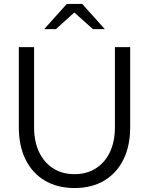

<svg xmlns="http://www.w3.org/2000/svg" viewBox="-20 -938 752 969"><path d="M356 11Q270 11 206.5 -26.5Q143 -64 109 -133Q75 -202 75 -296V-700H152V-296Q152 -224 177 -171Q202 -118 248 -88.5Q294 -59 356 -59Q418 -59 464 -88.5Q510 -118 535 -171Q560 -224 560 -296V-700H637V-296Q637 -202 603 -133Q569 -64 506 -26.5Q443 11 356 11ZM449 -791 355 -875 262 -791H203L317 -918H395L509 -791Z"/></svg>

Font: Red Hat Text
Style: Regular
Weight: 400
Designer: Pentagram, MCKL
Foundry: MCKL
Version: Version 1.030